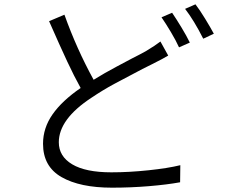

<svg xmlns="http://www.w3.org/2000/svg" viewBox="-20 -830 1040 888"><path d="M858 -633 808 -611Q794 -642 770.5 -681.5Q747 -721 727 -750L776 -771Q795 -743 819 -703.5Q843 -664 858 -633ZM969 -674 920 -651Q877 -736 836 -789L884 -810Q904 -784 929 -743Q954 -702 969 -674ZM413 -461Q463 -492 519.5 -522Q576 -552 591 -560Q627 -578 654 -593Q699 -620 722 -638L758 -573Q737 -560 685 -534L639 -511Q560 -470 507.5 -441.5Q455 -413 403 -378Q252 -279 252 -172Q252 -107 314 -70Q376 -33 495 -33Q577 -33 667 -42.5Q757 -52 814 -66L813 13Q753 24 669 31Q585 38 498 38Q350 38 264.5 -11Q179 -60 179 -165Q179 -238 223 -301Q267 -364 353 -423Q323 -477 290.5 -546.5Q258 -616 207 -732L278 -762Q334 -605 413 -461Z"/></svg>

Font: Sinter Normal
Style: Regular
Weight: 350
Foundry: Adobe & rsms
Version: Version 1.000